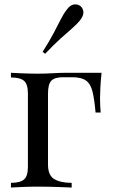

<svg xmlns="http://www.w3.org/2000/svg" viewBox="-20 -840 505 860"><path d="M435 -514Q431 -479 429.5 -447Q428 -415 428 -398Q428 -380 429 -363.5Q430 -347 431 -336H408Q403 -395 394.5 -429.5Q386 -464 365.5 -479Q345 -494 304 -494Q294 -494 283 -494Q272 -494 261 -494Q225 -494 210 -478.5Q195 -463 195 -421V-103Q195 -54 223.5 -37.5Q252 -21 301 -21V0Q278 -1 236 -2.5Q194 -4 147 -4Q113 -4 79.5 -2.5Q46 -1 29 0V-21Q70 -21 87.5 -36Q105 -51 105 -93V-421Q105 -463 87.5 -478Q70 -493 29 -493V-514Q46 -513 81 -511.5Q116 -510 149 -510Q182 -510 216 -512Q250 -514 279 -514ZM340 -813Q352 -803 353.5 -787Q355 -771 340 -751Q325 -732 303 -713Q281 -694 251.5 -667.5Q222 -641 182 -599L171 -608Q202 -657 220.5 -692Q239 -727 252 -753Q265 -779 280 -798Q295 -818 311.5 -820Q328 -822 340 -813Z"/></svg>

Font: Playfair Display
Style: Regular
Weight: 400
Designer: Claus Eggers Sørensen
Foundry: Claus Eggers Sørensen
Version: Version 1.203